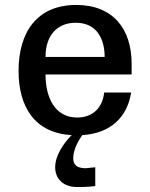

<svg xmlns="http://www.w3.org/2000/svg" viewBox="-20 -533 607 776"><path d="M164 -303C164 -391 212 -441 286 -441C378 -441 403 -366 403 -303ZM365 143 325 147C292 146 276 135 276 106C276 74 295 37 313 13C426 6 494 -58 510 -159H401C395 -101 358 -58 292 -58C201 -58 164 -140 164 -232H512V-275C512 -416 437 -513 288 -513C130 -513 55 -403 55 -247C55 -104 118 5 270 13L264 19C242 42 203 92 203 143C203 190 236 223 292 223C303 223 337 223 365 219Z"/></svg>

Font: Perun Medium
Style: Regular
Weight: 500
Foundry: Copyright (c) Stefan Peev, Context Ltd, 2016
Version: Version 1.089